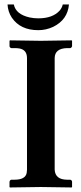

<svg xmlns="http://www.w3.org/2000/svg" viewBox="-20 -825 359 847"><path d="M284.2 -805.2Q278.3 -737.8 214.4 -706.5Q183.1 -691.9 148.9 -691.9Q69.8 -691.9 32.2 -747.1Q15.1 -772.9 13.2 -805.2H41Q49.8 -761.7 110.8 -748Q129.4 -744.1 148.9 -744.1Q212.4 -744.1 243.2 -778.3Q253.9 -791 256.8 -805.2ZM221.2 -76.2Q223.6 -32.7 275.9 -32.2H290Q297.4 -30.3 297.9 -22.9V0L295.9 2Q294.9 2 160.2 0L23.9 2L22 0V-22.9Q23.4 -30.8 29.8 -32.2H43.9Q91.8 -32.2 97.7 -62Q98.6 -68.8 99.1 -76.2V-568.8Q99.1 -605.5 64.9 -611.3Q55.2 -612.8 43.9 -612.8H29.8Q22.9 -614.7 22 -621.1V-645L23.9 -647Q24.9 -647 160.2 -645L295.9 -647L297.9 -645V-621.1Q295.9 -614.3 290 -612.8H275.9Q221.7 -611.3 221.2 -568.8Z"/></svg>

Font: Linux Libertine O
Style: Semibold
Weight: 700
Designer: Philipp H. Poll
Foundry: Philipp H. Poll
Version: Version 5.0.0